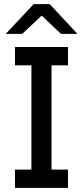

<svg xmlns="http://www.w3.org/2000/svg" viewBox="-20 -915 404 935"><path d="M357 -750H277L183 -839L88 -750H8L144 -895H222ZM311 -597H231V-89H311V0H53V-89H133V-597H53V-686H311Z"/></svg>

Font: Chivo
Style: Regular
Weight: 400
Designer: Hector Gatti
Foundry: Omnibus-Type
Version: Version 1.006; ttfautohint (v1.4.1)